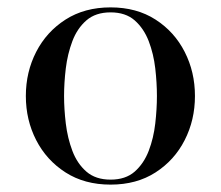

<svg xmlns="http://www.w3.org/2000/svg" viewBox="-20 -490 598 520"><path d="M50 -230Q50 -295 78 -349.5Q106 -404 157.5 -437Q209 -470 279.5 -470Q350 -470 401.2 -437Q452.5 -404 480.2 -349.5Q508 -295 508 -230Q508 -165 480.2 -110.5Q452.5 -56 401.2 -23Q350 10 279.5 10Q209 10 157.5 -23Q106 -56 78 -110.5Q50 -165 50 -230ZM153.5 -230Q153.5 -195 158.2 -155.5Q163 -116 176 -81.5Q189 -47 214 -25.2Q239 -3.5 279.5 -3.5Q320 -3.5 344.8 -25.2Q369.5 -47 382.8 -81.5Q396 -116 400.5 -155.5Q405 -195 405 -230Q405 -265.5 400.5 -304.8Q396 -344 382.8 -378.5Q369.5 -413 344.8 -434.8Q320 -456.5 279.5 -456.5Q239 -456.5 214 -434.8Q189 -413 176 -378.5Q163 -344 158.2 -304.8Q153.5 -265.5 153.5 -230Z"/></svg>

Font: Bodoni Moda 16pt
Style: Regular
Weight: 400
Version: Version 2.3